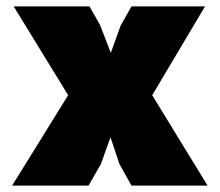

<svg xmlns="http://www.w3.org/2000/svg" viewBox="-20 -583 690 603"><path d="M458 -284 632 0H393L355 -68L327 -152L297 -68L258 0H18L194 -284L23 -563H261L294 -505L328 -417L359 -503L393 -563H624Z"/></svg>

Font: Azeret Mono Thin Black
Style: Regular
Weight: 900
Version: Version 1.002